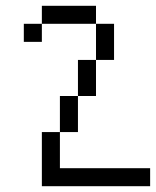

<svg xmlns="http://www.w3.org/2000/svg" viewBox="-20 -645 540 665"><path d="M500 0V-62.5H187.5Q187.5 -62.5 187.5 -187.5H125V0ZM187.5 -187.5H250Q250 -187.5 250 -312.5H187.5Q187.5 -312.5 187.5 -187.5ZM250 -312.5H312.5Q312.5 -312.5 312.5 -437.5H250Q250 -437.5 250 -312.5ZM312.5 -437.5H375Q375 -437.5 375 -562.5H312.5Q312.5 -562.5 312.5 -437.5ZM125 -562.5H62.5V-500H125ZM125 -562.5H312.5V-625H125Z"/></svg>

Font: CalcUnifontExMono
Style: Regular
Weight: 500
Version: Version 15.0.06